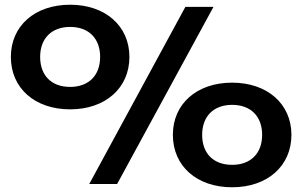

<svg xmlns="http://www.w3.org/2000/svg" viewBox="-20 -779 1279 813"><path d="M358 0H476L884 -750H765ZM963 14C1112 14 1214 -76 1214 -208C1214 -339 1112 -429 963 -429C813 -429 712 -339 712 -208C712 -76 813 14 963 14ZM277 -316C426 -316 528 -406 528 -538C528 -669 426 -759 277 -759C127 -759 26 -669 26 -538C26 -406 127 -316 277 -316ZM963 -81C884 -81 836 -129 836 -208C836 -286 884 -335 963 -335C1042 -335 1090 -286 1090 -208C1090 -129 1041 -81 963 -81ZM277 -411C198 -411 150 -459 150 -538C150 -616 198 -665 277 -665C356 -665 404 -616 404 -538C404 -459 355 -411 277 -411Z"/></svg>

Font: Bounded Med
Style: Regular
Weight: 500
Designer: Vlad Churkin
Version: Version 3.0